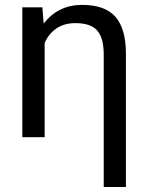

<svg xmlns="http://www.w3.org/2000/svg" viewBox="-20 -558 606 781"><path d="M152.3 -528.3H70.8V0H161.6V-383.3Q178.2 -421.4 210 -442.6Q241.7 -463.9 286.6 -463.9Q349.1 -463.9 375.5 -433.6Q401.9 -403.3 401.9 -336.9V202.6H492.2V-342.3Q491.7 -441.9 449.2 -490Q406.7 -538.1 314 -538.1Q216.3 -538.1 157.7 -461.9Z"/></svg>

Font: FAU Chimera
Style: Regular
Weight: 400
Version: Version 1.002;hotconv 1.0.117;makeotfexe 2.5.65602